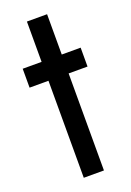

<svg xmlns="http://www.w3.org/2000/svg" viewBox="-124 -668 489 716"><g transform="rotate(-20 120.0 -310.0)"><path d="M5 -460H80V-620H160V-460H235V-385H160V0H80V-385H5Z"/></g></svg>

Font: Jost
Style: Regular
Weight: 400
Version: Version 3.500